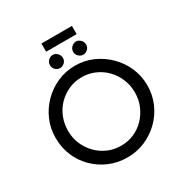

<svg xmlns="http://www.w3.org/2000/svg" viewBox="-217 -1157 1292 1341"><g transform="rotate(-30 428.5 -487.0)"><path d="M59 -361Q59 -436 87.5 -502.5Q116 -569 167 -620.5Q218 -672 284.5 -701.5Q351 -731 428 -731Q504 -731 570.5 -701.5Q637 -672 688.5 -620.5Q740 -569 769 -502.5Q798 -436 798 -361Q798 -284 769 -217Q740 -150 688.5 -99.5Q637 -49 570.5 -20.5Q504 8 428 8Q351 8 284.5 -20Q218 -48 167 -98Q116 -148 87.5 -215Q59 -282 59 -361ZM159 -360Q159 -303 180 -253.5Q201 -204 238 -166Q275 -128 324 -106.5Q373 -85 430 -85Q486 -85 535 -106.5Q584 -128 620 -166Q656 -204 677 -253.5Q698 -303 698 -361Q698 -418 677 -468.5Q656 -519 619 -557Q582 -595 533 -616.5Q484 -638 428 -638Q371 -638 322 -616Q273 -594 236 -556Q199 -518 179 -467.5Q159 -417 159 -360ZM279 -821Q279 -843 295 -858.5Q311 -874 331 -874Q350 -874 366.5 -858.5Q383 -843 383 -820Q383 -797 366.5 -782.5Q350 -768 331 -768Q311 -768 295 -783Q279 -798 279 -821ZM466 -821Q466 -843 482.5 -858.5Q499 -874 519 -874Q537 -874 553.5 -858.5Q570 -843 570 -820Q570 -797 553.5 -782.5Q537 -768 519 -768Q499 -768 482.5 -783Q466 -798 466 -821ZM303 -982H549V-916H303Z"/></g></svg>

Font: Josefin Sans Thin
Style: Regular
Weight: 400
Version: Version 2.000